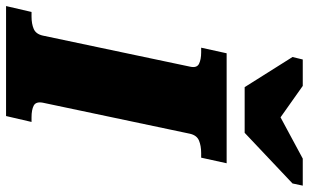

<svg xmlns="http://www.w3.org/2000/svg" viewBox="-244 -786 995 618"><g transform="rotate(90 253.0 -477.5)"><path d="M225 -768H372L535 -922L542 -955H455L273 -857L361 -856L221 -955H136L128 -922ZM59 -118 159 -592Q164 -614 150 -621Q136 -628 113 -628H98L116 -710H470L452 -628H437Q414 -628 397 -621Q380 -614 375 -592L275 -118Q271 -96 284.5 -89Q298 -82 322 -82H337L318 0H-36L-17 -82H-2Q21 -82 37.5 -89Q54 -96 59 -118Z"/></g></svg>

Font: Roboto Serif 20pt ExtraBold
Style: Italic
Weight: 800
Italic angle: -10°
Version: Version 1.007